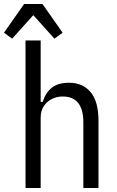

<svg xmlns="http://www.w3.org/2000/svg" viewBox="-52 -943 585 963"><path d="M76 0V-740H152V-432H162Q177 -479 208.5 -503.5Q240 -528 294 -528Q363 -528 402.5 -481Q442 -434 442 -336V0H366V-331Q366 -393 340.5 -426Q315 -459 262 -459Q232 -459 207 -446Q182 -433 167 -409.5Q152 -386 152 -352V0ZM69 -923H161L262 -779L221 -749L115 -867L9 -749L-32 -779Z"/></svg>

Font: IBM Plex Sans Condensed
Style: Regular
Weight: 400
Width: 3
Designer: Mike Abbink, Paul van der Laan, Pieter van Rosmalen
Foundry: Bold Monday
Version: Version 3.201